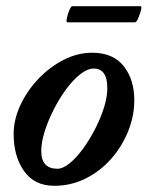

<svg xmlns="http://www.w3.org/2000/svg" viewBox="-20 -586 476 619"><path d="M155 13Q91 13 57.5 -34.5Q24 -82 24 -154Q24 -200 45.5 -246.5Q67 -293 103.5 -331.5Q140 -370 185 -393Q230 -416 277 -416Q345 -416 379 -372.5Q413 -329 413 -263Q413 -212 393 -162.5Q373 -113 338 -73.5Q303 -34 256 -10.5Q209 13 155 13ZM165 -42Q183 -42 205 -60Q227 -78 248 -107Q269 -136 287 -171Q305 -206 315.5 -240Q326 -274 326 -302Q326 -365 282 -365Q262 -365 238.5 -346.5Q215 -328 193 -298Q171 -268 153 -232.5Q135 -197 124 -162Q113 -127 113 -99Q113 -42 165 -42ZM197 -514Q193 -514 195.5 -527Q198 -540 203.5 -553Q209 -566 213 -566H433Q438 -566 434.5 -553Q431 -540 425.5 -527Q420 -514 415 -514Z"/></svg>

Font: Junicode
Style: Bold Italic
Weight: 700
Italic angle: -11°
Designer: Peter S. Baker
Version: Version 2.100; ttfautohint (v1.8.4)